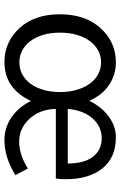

<svg xmlns="http://www.w3.org/2000/svg" viewBox="144 -682 550 879"><g transform="rotate(90 419.5 -243.0)"><path d="M729 -277.8Q729 -353 698 -393.1Q667 -433.1 613.5 -433.1Q560.1 -433.1 522.9 -391.6Q485.8 -350.1 479 -277.8ZM264.2 12.2Q172.9 12.2 109.4 -56.4Q45.9 -125 45.9 -241.7Q45.9 -358.4 109.6 -428.2Q173.3 -498 266.1 -498Q322.3 -498 369.1 -467Q416 -436 441.9 -376Q469.7 -433.1 514.4 -465.6Q559.1 -498 608.4 -498Q702.1 -498 751.5 -436.3Q800.8 -374.5 800.8 -269Q800.8 -241.2 797.9 -223.1H479Q481 -148.9 524.7 -102.1Q568.4 -55.2 628.7 -55.2Q689 -55.2 752 -95.2L782.2 -38.1Q701.2 12.2 622.1 12.2Q564.9 12.2 518.1 -19.8Q471.2 -51.8 442.9 -108.9Q385.7 12.2 264.2 12.2ZM139.9 -318.6Q129.9 -284.2 129.9 -242.2Q129.9 -200.2 139.9 -166Q149.9 -131.8 168 -107.4Q186 -83 210.9 -69.6Q235.8 -56.2 265.9 -56.2Q295.9 -56.2 321 -69.6Q346.2 -83 364 -107.4Q381.8 -131.8 391.8 -166Q401.9 -200.2 401.9 -242.2Q401.9 -284.2 391.8 -318.6Q381.8 -353 364 -377.9Q346.2 -402.8 321 -416.5Q295.9 -430.2 265.9 -430.2Q235.8 -430.2 210.9 -416.5Q186 -402.8 168 -377.9Q149.9 -353 139.9 -318.6Z"/></g></svg>

Font: SourceSansPro-Regular
Style: Regular
Weight: 400
Designer: Paul D. Hunt
Foundry: Adobe Systems Incorporated
Version: Version 1.050;PS Version 1.000;hotconv 1.0.70;makeotf.lib2.5